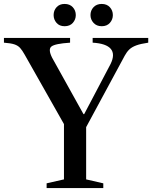

<svg xmlns="http://www.w3.org/2000/svg" viewBox="-29 -954 772 974"><path d="M207.5 0V-24L295.5 -44V-324.5L96 -677Q84 -698.5 73 -710.8Q62 -723 43.8 -729Q25.5 -735 -9 -737.5V-761.5H326.5V-737.5Q249.5 -732.5 231.8 -718Q214 -703.5 235.5 -661L394.5 -375H398L532 -629.5Q556 -678.5 533 -706Q510 -733.5 441 -737.5V-761.5H723V-737.5Q685 -732 662.5 -723.8Q640 -715.5 627 -703Q614 -690.5 604 -672Q594 -653.5 580 -627.5L408 -309V-44L495 -24V0ZM487 -821Q461 -821 445.5 -838Q430 -855 430 -877.5Q430 -901 445.5 -917.5Q461 -934 487 -934Q513 -934 528.2 -917.5Q543.5 -901 543.5 -877.5Q543.5 -855 528.5 -838Q513.5 -821 487 -821ZM298.5 -821Q272.5 -821 257.8 -838Q243 -855 243 -877.5Q243 -901 258 -917.5Q273 -934 298.5 -934Q325 -934 340.2 -917.5Q355.5 -901 355.5 -877.5Q355.5 -855 340.5 -838Q325.5 -821 298.5 -821Z"/></svg>

Font: Libre Caslon Text
Style: Regular
Weight: 400
Designer: Pablo Impallari, Rodrigo Fuenzalida, Katja Schimmel
Foundry: Pablo Impallari, Rodrigo Fuenzalida
Version: Version 2.000